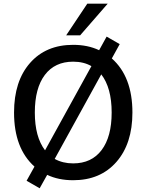

<svg xmlns="http://www.w3.org/2000/svg" viewBox="-20 -973 799 1047"><path d="M378.9 9.8Q298.8 9.8 237.3 -19.5L196.3 53.7L125 12.7L168 -64.5Q56.6 -164.1 56.6 -359.4Q56.6 -530.3 143.6 -629.4Q230.5 -728.5 378.9 -728.5Q459 -728.5 520.5 -699.2L561.5 -773.4L632.8 -732.4L589.8 -654.3Q702.1 -554.7 702.1 -359.4Q702.1 -189.5 614.7 -89.8Q527.3 9.8 378.9 9.8ZM225.6 -153.3 478.5 -612.3Q436.5 -636.7 378.9 -636.7Q279.3 -636.7 224.6 -564.5Q169.9 -492.2 169.9 -359.4Q169.9 -226.6 225.6 -153.3ZM278.3 -106.4Q322.3 -82 378.9 -82Q479.5 -82 534.2 -154.8Q588.9 -227.5 588.9 -359.4Q588.9 -494.1 532.2 -567.4ZM340.8 -780.3 456.1 -953.1H567.4L417 -780.3Z"/></svg>

Font: Min Sans Medium
Style: Regular
Weight: 500
Designer: Jinseong-Kim, NotoSansCJK, Nunito
Foundry: Jinseong-Kim
Version: Version 1.400;Glyphs 3.1.2 (3151)